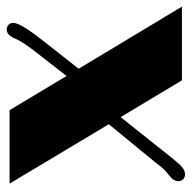

<svg xmlns="http://www.w3.org/2000/svg" viewBox="-20 -550 580 581"><g transform="rotate(-90 270.5 -260.0)"><path d="M12.2 -11.7Q12.2 -17.1 16.1 -24.2Q20 -31.2 29.8 -38.6Q36.1 -43.5 41 -47.9Q45.9 -52.2 50.3 -56.9Q54.7 -61.5 59.1 -67.1Q63.5 -72.8 69.3 -80.6L184.6 -221.2L4.9 -521.5H227.1L330.6 -349.1L409.2 -450.2Q414.1 -456.5 419.7 -464.4Q425.3 -472.2 429.9 -479.5Q434.6 -486.8 438.2 -493.4Q441.9 -500 443.4 -504.4Q450.2 -519.5 457 -524.9Q463.9 -530.3 471.2 -530.3Q479 -530.3 485.1 -525.1Q491.2 -520 491.2 -510.3Q491.2 -505.4 488.5 -498Q485.8 -490.7 479.5 -479.7Q473.1 -468.8 462.2 -453.4Q451.2 -438 435.1 -417.5L352.5 -312.5L540.5 0H317.4L206.1 -185.5L86.9 -35.6Q75.7 -21.5 67.9 -12.7Q60.1 -3.9 54 1Q47.9 5.9 43 7.6Q38.1 9.3 33.2 9.3Q23.9 9.3 18.1 3.7Q12.2 -2 12.2 -11.7Z"/></g></svg>

Font: Limelight
Style: Regular
Weight: 400
Designer: Nicole Fally with help from Eben Sorkin
Foundry: Nicole Fally with help from Eben Sorkin
Version: Version 1.002